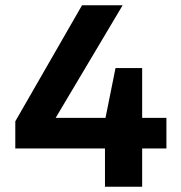

<svg xmlns="http://www.w3.org/2000/svg" viewBox="-20 -708 687 728"><path d="M378 0V-145H38V-248L291 -688H445L191 -261H380L418 -450H519V-261H611V-145H519V0Z"/></svg>

Font: Saira SemiBold
Style: Regular
Weight: 600
Designer: Hector Gatti with collaboration of the Omnibus-Type team
Foundry: Omnibus-Type
Version: Version 1.100; ttfautohint (v1.8.3)